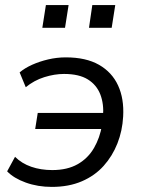

<svg xmlns="http://www.w3.org/2000/svg" viewBox="-20 -724 560 753"><path d="M183 9Q128 9 81 -8Q34 -25 8 -52L39 -109Q65 -83 102.5 -70Q140 -57 185 -57Q244 -57 284.5 -80Q325 -103 348.5 -143.5Q372 -184 380 -233L387 -218H118L128 -281H395L384 -267Q388 -316 373.5 -353.5Q359 -391 324.5 -412.5Q290 -434 231 -434Q194 -434 154 -421.5Q114 -409 81 -382L57 -440Q77 -457 106 -470Q135 -483 169 -491Q203 -499 238 -499Q317 -499 368 -470Q419 -441 443 -389Q467 -337 463 -267Q460 -211 440.5 -161.5Q421 -112 386.5 -73.5Q352 -35 301 -13Q250 9 183 9ZM329 -615 342 -704H432L418 -615ZM146 -615 160 -704H249L235 -615Z"/></svg>

Font: Nunito Sans 10pt
Style: Italic
Weight: 400
Italic angle: -9°
Designer: Vernon Adams
Foundry: Vernon Adams
Version: Version 3.101;gftools[0.9.27]